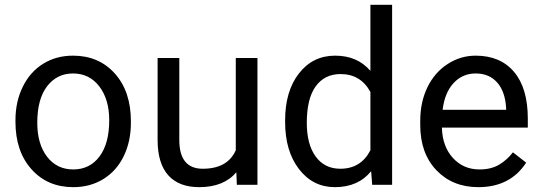

<svg xmlns="http://www.w3.org/2000/svg" viewBox="-20 -770 2255 800"><path d="M44.4 -269Q44.4 -346.7 75 -408.7Q105.5 -470.7 159.9 -504.4Q214.4 -538.1 284.2 -538.1Q392.1 -538.1 458.7 -463.4Q525.4 -388.7 525.4 -264.6V-258.3Q525.4 -181.2 495.8 -119.9Q466.3 -58.6 411.4 -24.4Q356.4 9.8 285.2 9.8Q177.7 9.8 111.1 -64.9Q44.4 -139.6 44.4 -262.7ZM135.3 -258.3Q135.3 -170.4 176 -117.2Q216.8 -64 285.2 -64Q354 -64 394.5 -117.9Q435.1 -171.9 435.1 -269Q435.1 -356 393.8 -409.9Q352.5 -463.9 284.2 -463.9Q217.3 -463.9 176.3 -410.6Q135.3 -357.4 135.3 -258.3Z M964.8 -52.2Q912.1 9.8 810.1 9.8Q725.6 9.8 681.4 -39.3Q637.2 -88.4 636.7 -184.6V-528.3H727.1V-187Q727.1 -66.9 824.7 -66.9Q928.2 -66.9 962.4 -144V-528.3H1052.7V0H966.8Z M1168 -268.6Q1168 -390.1 1225.6 -464.1Q1283.2 -538.1 1376.5 -538.1Q1469.2 -538.1 1523.4 -474.6V-750H1613.8V0H1530.8L1526.4 -56.6Q1472.2 9.8 1375.5 9.8Q1283.7 9.8 1225.8 -65.4Q1168 -140.6 1168 -261.7ZM1258.3 -258.3Q1258.3 -168.5 1295.4 -117.7Q1332.5 -66.9 1397.9 -66.9Q1483.9 -66.9 1523.4 -144V-386.7Q1482.9 -461.4 1398.9 -461.4Q1332.5 -461.4 1295.4 -410.2Q1258.3 -358.9 1258.3 -258.3Z M1973.1 9.8Q1865.7 9.8 1798.3 -60.8Q1731 -131.3 1731 -249.5V-266.1Q1731 -344.7 1761 -406.5Q1791 -468.3 1845 -503.2Q1898.9 -538.1 1961.9 -538.1Q2064.9 -538.1 2122.1 -470.2Q2179.2 -402.3 2179.2 -275.9V-238.3H1821.3Q1823.2 -160.2 1866.9 -112.1Q1910.6 -64 1978 -64Q2025.9 -64 2059.1 -83.5Q2092.3 -103 2117.2 -135.3L2172.4 -92.3Q2106 9.8 1973.1 9.8ZM1961.9 -463.9Q1907.2 -463.9 1870.1 -424.1Q1833 -384.3 1824.2 -312.5H2088.9V-319.3Q2085 -388.2 2051.8 -426Q2018.6 -463.9 1961.9 -463.9Z"/></svg>

Font: RobotoDraft
Style: Regular
Weight: 400
Version: Version 2.001101; 2014